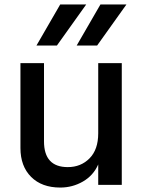

<svg xmlns="http://www.w3.org/2000/svg" viewBox="-20 -832 645 864"><path d="M528 0H422V-92Q400 -42 353 -15Q306 12 251 12Q168 12 120 -36Q72 -84 72 -166V-548H178V-196Q178 -80 285 -80Q344 -80 383 -119.5Q422 -159 422 -232V-548H528ZM432 -812H549L417 -627H325ZM251 -812H368L236 -627H144Z"/></svg>

Font: Application Medium
Style: Regular
Weight: 500
Designer: Wei Huang
Foundry: Wei Huang
Version: Version 0.012